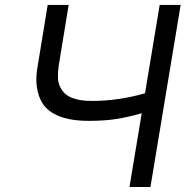

<svg xmlns="http://www.w3.org/2000/svg" viewBox="-20 -747 762 767"><path d="M170.5 -727.3H254.3L214.5 -484.4Q210.6 -457.4 211.5 -436.4Q212.4 -415.5 220.2 -399.9Q228 -384.2 239.2 -373.6Q250.4 -362.9 267.6 -356.2Q284.8 -349.4 304.3 -346.6Q323.9 -343.8 348 -343.8Q452.1 -343.8 559.3 -374.3L617.9 -727.3H701.7L581 0H497.2L546.2 -294.7Q491.8 -279.1 445.1 -271.7Q398.4 -264.2 335.2 -264.2Q289.1 -264.2 253.6 -271.7Q218 -279.1 190.5 -295.5Q163 -311.8 147.7 -337.5Q132.5 -363.3 127.1 -399.9Q121.8 -436.4 130.7 -484.4Z"/></svg>

Font: Karasuma Gothic
Style: Italic
Weight: 400
Italic angle: -9.39999°
Designer: Rasmus Andersson / Ryoko Nishizuka
Foundry: Genbu
Version: Version 1.00